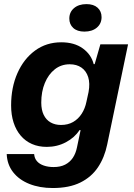

<svg xmlns="http://www.w3.org/2000/svg" viewBox="-20 -756 662 952"><path d="M241.7 176.3Q176.4 176.3 125.4 155.9Q74.3 135.4 44.9 97.6Q15.4 59.7 13.3 8H149.3Q151 29.3 163.4 43.4Q175.7 57.6 197.3 64.9Q218.9 72.3 246 72.3Q279.4 72.3 302.9 60.3Q326.4 48.3 341.1 26.5Q355.7 4.7 361.7 -25.4L379.6 -110.7H374Q350.4 -73.9 306.9 -50.8Q263.4 -27.7 212.1 -27.7Q170.7 -27.7 138.2 -42.1Q105.7 -56.4 82.6 -83.6Q59.4 -110.9 47.3 -148.6Q35.1 -186.3 35.1 -233Q35.1 -322.6 66.5 -393.4Q97.9 -464.3 153.9 -505.3Q210 -546.3 283.7 -546.3Q348.6 -546.3 390.6 -515.9Q432.7 -485.4 444.6 -437.9H449.4L477.7 -536.3H615L511.4 -39.1Q498.3 24.7 465.8 73.4Q433.3 122 378.2 149.1Q323.1 176.3 241.7 176.3ZM282.4 -136.4Q317.1 -136.4 342.8 -151.3Q368.4 -166.1 385.1 -192.1Q401.9 -218.1 408.7 -252.1L419.1 -299.7Q427 -343 417.3 -373.6Q407.6 -404.3 383.9 -420.8Q360.1 -437.3 325.7 -437.3Q283.4 -437.3 251.8 -412.4Q220.1 -387.4 202.4 -344.6Q184.6 -301.7 184.6 -247.4Q184.6 -211 196.8 -186.2Q209 -161.4 231.1 -148.9Q253.1 -136.4 282.4 -136.4ZM398.4 -599.3Q362.9 -599.3 343.3 -617.3Q323.7 -635.3 323.7 -664Q323.7 -695.9 347 -715.7Q370.3 -735.6 408.9 -735.6Q444.4 -735.6 464 -717.7Q483.6 -699.9 483.6 -670.9Q483.6 -639 460.3 -619.1Q437 -599.3 398.4 -599.3Z"/></svg>

Font: Mona Sans
Style: Italic
Weight: 200
Italic angle: -11.6951°
Designer: Deni Anggara
Foundry: GitHub
Version: Version 2.000